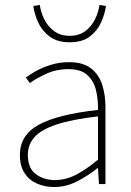

<svg xmlns="http://www.w3.org/2000/svg" viewBox="-20 -740 526 772"><path d="M198 12Q161 12 129.5 -1.5Q98 -15 79 -43.5Q60 -72 60 -117Q60 -197 136 -238.5Q212 -280 374 -298Q375 -337 366.5 -375Q358 -413 332 -437.5Q306 -462 256 -462Q205 -462 164 -442.5Q123 -423 100 -406L84 -428Q99 -440 125 -454.5Q151 -469 185 -479.5Q219 -490 258 -490Q314 -490 346 -465Q378 -440 391 -399Q404 -358 404 -310V0H378L374 -64H372Q335 -34 290.5 -11Q246 12 198 12ZM200 -16Q244 -16 285 -37Q326 -58 374 -98V-272Q269 -260 207.5 -239.5Q146 -219 119 -189Q92 -159 92 -118Q92 -63 124.5 -39.5Q157 -16 200 -16ZM260 -570Q210 -570 179 -593.5Q148 -617 133 -651Q118 -685 114 -716L140 -720Q144 -691 158 -662.5Q172 -634 197.5 -615Q223 -596 260 -596Q298 -596 323 -615Q348 -634 362 -662.5Q376 -691 380 -720L406 -716Q402 -685 387 -651Q372 -617 341.5 -593.5Q311 -570 260 -570Z"/></svg>

Font: Source Sans 3 VF
Style: Regular
Weight: 200
Designer: Paul D. Hunt
Foundry: Adobe
Version: Version 3.046;hotconv 1.0.118;makeotfexe 2.5.65603